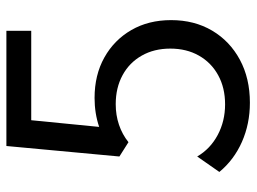

<svg xmlns="http://www.w3.org/2000/svg" viewBox="-119 -653 787 589"><g transform="rotate(-90 274.5 -358.5)"><path d="M41.5 -79.1 88.9 -147Q112.3 -106.9 154.8 -84.2Q197.3 -61.5 249 -61.5Q299.8 -61.5 338.4 -82.8Q377 -104 398.4 -141.8Q419.9 -179.7 419.9 -229.5Q419.9 -279.3 398.4 -317.1Q377 -355 338.4 -376Q299.8 -397 249.5 -397Q215.8 -397 186.3 -387Q156.7 -377 132.8 -357.9L88.9 -385.7L121.1 -732.4H474.6V-656.2H200.2L179.7 -447.8Q221.2 -461.9 268.6 -461.9Q338.9 -461.9 392.6 -431.9Q446.3 -401.9 476.8 -349.1Q507.3 -296.4 507.3 -227.1Q507.3 -155.8 475.1 -101.3Q442.9 -46.9 385.7 -16.1Q328.6 14.6 253.9 14.6Q189 14.6 133.8 -9.8Q78.6 -34.2 41.5 -79.1Z"/></g></svg>

Font: Kumbh Sans
Style: Regular
Weight: 400
Version: Version 1.005